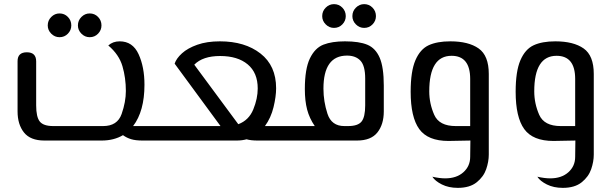

<svg xmlns="http://www.w3.org/2000/svg" viewBox="-20 -680 2958 929"><path d="M799 -70V0H669Q636 0 614.5 -6.5Q593 -13 575 -26Q531 0 472 0H195Q127 0 96 -39Q65 -78 65 -141V-384Q65 -427 110 -427Q155 -427 155 -383V-170Q155 -114 172.5 -92Q190 -70 238 -70H479Q548 -70 568.5 -128.5Q589 -187 589 -240Q589 -303 572.5 -359.5Q556 -416 504 -460Q526 -480 559 -480Q622 -480 650.5 -418Q679 -356 679 -270Q679 -142 624 -70ZM211 -557Q211 -581 228 -598Q245 -615 268 -615Q292 -615 308.5 -598Q325 -581 325 -557Q325 -534 308.5 -517Q292 -500 268 -500Q245 -500 228 -517Q211 -534 211 -557ZM357 -557Q357 -581 374 -598Q391 -615 414 -615Q438 -615 454.5 -598Q471 -581 471 -557Q471 -534 454.5 -517Q438 -500 414 -500Q391 -500 374 -517Q357 -534 357 -557Z M1370 -70V0H1226Q1194 0 1173 -6Q1151 0 1125 0H799V-70H1047L825 -372Q833 -397 860.5 -422Q888 -447 934.5 -463.5Q981 -480 1044 -480Q1165 -480 1240.5 -421Q1316 -362 1316 -253Q1316 -213 1303.5 -161.5Q1291 -110 1262 -70ZM920 -367 1133 -79Q1184 -98 1205.5 -150.5Q1227 -203 1227 -252Q1227 -328 1178.5 -368.5Q1130 -409 1045 -409Q961 -409 920 -367Z M1837 -266V-141Q1837 -78 1806 -39Q1775 0 1707 0H1370V-70H1503Q1477 -108 1466 -150Q1455 -192 1455 -249Q1455 -347 1479.5 -397.5Q1504 -448 1545 -464Q1586 -480 1649 -480Q1718 -480 1757.5 -463.5Q1797 -447 1817 -401Q1837 -355 1837 -266ZM1747 -300Q1747 -362 1724 -386.5Q1701 -411 1659 -411Q1545 -411 1545 -251Q1545 -189 1564.5 -129.5Q1584 -70 1646 -70H1664Q1712 -70 1729.5 -92Q1747 -114 1747 -170ZM1539 -602Q1539 -626 1556 -643Q1573 -660 1596 -660Q1620 -660 1636.5 -643Q1653 -626 1653 -602Q1653 -579 1636.5 -562Q1620 -545 1596 -545Q1573 -545 1556 -562Q1539 -579 1539 -602ZM1685 -602Q1685 -626 1702 -643Q1719 -660 1742 -660Q1766 -660 1782.5 -643Q1799 -626 1799 -602Q1799 -579 1782.5 -562Q1766 -545 1742 -545Q1719 -545 1702 -562Q1685 -579 1685 -602Z M2345 -322V68Q2345 102 2332.5 138.5Q2320 175 2286.5 202Q2253 229 2195 229Q2151 229 2118 212.5Q2085 196 2072 175Q2107 183 2134 183Q2189 183 2222 153.5Q2255 124 2255 79L2256 0L2150 2Q2050 2 2008.5 -55.5Q1967 -113 1967 -236Q1967 -335 1990 -388.5Q2013 -442 2054 -461Q2095 -480 2159 -480Q2247 -480 2296 -445.5Q2345 -411 2345 -322ZM2185 -70H2255V-298Q2255 -410 2165 -410Q2057 -410 2057 -238Q2057 -179 2081 -124.5Q2105 -70 2185 -70Z M2853 -322V68Q2853 102 2840.5 138.5Q2828 175 2794.5 202Q2761 229 2703 229Q2659 229 2626 212.5Q2593 196 2580 175Q2615 183 2642 183Q2697 183 2730 153.5Q2763 124 2763 79L2764 0L2658 2Q2558 2 2516.5 -55.5Q2475 -113 2475 -236Q2475 -335 2498 -388.5Q2521 -442 2562 -461Q2603 -480 2667 -480Q2755 -480 2804 -445.5Q2853 -411 2853 -322ZM2693 -70H2763V-298Q2763 -410 2673 -410Q2565 -410 2565 -238Q2565 -179 2589 -124.5Q2613 -70 2693 -70Z"/></svg>

Font: El Messiri
Style: Regular
Weight: 400
Designer: Mohamed Gaber
Foundry: Kief Type Foundry
Version: Version 2.006